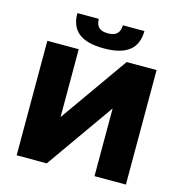

<svg xmlns="http://www.w3.org/2000/svg" viewBox="-128 -1019 1075 1134"><g transform="rotate(15 410.0 -452.0)"><path d="M260 0 552 -414V0H744V-700H561L268 -285V-700H76V0ZM409 -743C553 -743 614 -800 615 -904H483C483 -858 459 -835 409 -835C358 -835 337 -858 336 -904H205C205 -800 265 -743 409 -743Z"/></g></svg>

Font: Montserrat-Alt1 ExtBd
Style: Regular
Weight: 800
Designer: Differentunic
Foundry: Differentunic
Version: Version 7.222